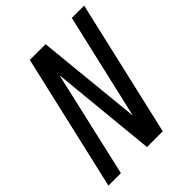

<svg xmlns="http://www.w3.org/2000/svg" viewBox="-202 -838 957 957"><g transform="rotate(-45 276.5 -360.0)"><path d="M4 0 170 -720H281L342 -111L325 -109L466 -720H553L387 0H276L216 -609L232 -611L92 0Z"/></g></svg>

Font: Instrument Sans Condensed Medium
Style: Italic
Weight: 500
Width: 3
Italic angle: -13°
Designer: Rodrigo Fuenzalida
Foundry: fragTYPE
Version: Version 1.000;gftools[0.9.28]